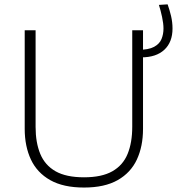

<svg xmlns="http://www.w3.org/2000/svg" viewBox="-20 -852 812 882"><path d="M366 9.5Q271 9.5 210.8 -24.5Q150.5 -58.5 122 -119.2Q93.5 -180 93.5 -260V-713H143.5V-269Q143.5 -197 165 -145Q186.5 -93 235.2 -65.2Q284 -37.5 366 -37.5Q447.5 -37.5 496.2 -65.2Q545 -93 566.2 -145Q587.5 -197 587.5 -270V-713H637V-260Q637 -180 608.8 -119.2Q580.5 -58.5 520.5 -24.5Q460.5 9.5 366 9.5ZM629 -588.5 613.5 -623Q662.5 -623 687.8 -636.8Q713 -650.5 722 -672.8Q731 -695 731 -721Q731 -744 724.5 -774.2Q718 -804.5 710 -829.5L750 -832Q759 -807 765.8 -778.5Q772.5 -750 772.5 -721Q772.5 -658.5 735 -623.5Q697.5 -588.5 629 -588.5Z"/></svg>

Font: Heraclito ExtraLight
Style: Regular
Weight: 200
Designer: Kostas Bartsokas (font) & Cristiano Sobral (main changes)
Foundry: Kostas Bartsokas (font) & Cristiano Sobral (main changes)
Version: Version 1.00;July 8, 2020;FontCreator 13.0.0.2655 64-bit